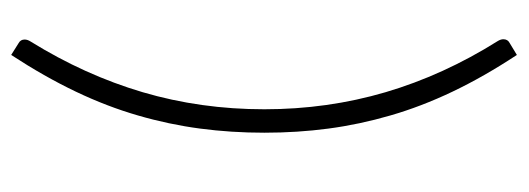

<svg xmlns="http://www.w3.org/2000/svg" viewBox="-318 -485 936 340"><g transform="rotate(-90 150.0 -315.0)"><path d="M126.5 -314.9Q126.5 -203.1 156.7 -100.3Q187 2.4 247.1 98.1Q250.5 103.5 250.5 108.4Q250.5 116.2 243.7 119.6L222.7 132.3Q184.1 73.7 157.7 18.3Q131.3 -37.1 115.5 -91.8Q99.6 -146.5 92.3 -201.4Q85 -256.3 85 -314.9Q85 -373.5 92.3 -428.7Q99.6 -483.9 115.5 -538.6Q131.3 -593.3 157.7 -648.7Q184.1 -704.1 222.7 -763.2L243.7 -750Q250 -746.6 250 -739.3Q250 -734.4 246.6 -729Q187 -632.8 156.7 -530.3Q126.5 -427.7 126.5 -314.9Z"/></g></svg>

Font: Kantumruy Light
Style: Regular
Weight: 300
Foundry: Sovichet Tep
Version: Version 1.3000